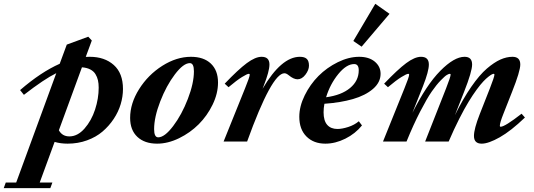

<svg xmlns="http://www.w3.org/2000/svg" viewBox="-148 -743 2803 1008"><path d="M207 11.2Q169.9 11.2 138.7 2L60.5 215.3H127L116.2 244.6H-128.4L-117.7 215.3H-63L147.5 -358.9Q84.5 -328.1 -22.5 -245.1L-42.5 -270Q66.4 -364.3 165.5 -408.2L202.6 -508.8L315.4 -550.3L334 -530.3L302.2 -444.3Q309.6 -444.8 323.2 -444.8Q400.9 -444.8 449.2 -401.9Q497.6 -358.9 497.6 -275.9Q497.6 -236.3 485.6 -196Q473.6 -155.8 449 -118.7Q424.3 -81.5 390.4 -52.5Q356.4 -23.4 308.8 -6.1Q261.2 11.2 207 11.2ZM370.1 -282.7Q370.1 -304.7 366.2 -321.8Q362.3 -338.9 353 -354Q343.8 -369.1 325.9 -378.4Q308.1 -387.7 282.2 -389.6L161.1 -59.1Q178.7 -26.9 216.3 -26.9Q259.3 -26.9 295.7 -68.1Q332 -109.4 351.1 -167.7Q370.1 -226.1 370.1 -282.7Z M676.8 11.2Q611.3 11.2 573.2 -24.4Q535.2 -60.1 535.2 -124Q535.2 -200.2 582.3 -275.1Q629.4 -350.1 704.1 -397.5Q778.8 -444.8 854.5 -444.8Q921.4 -444.8 959 -409.2Q996.6 -373.5 996.6 -309.6Q996.6 -252.4 968.3 -193.8Q939.9 -135.3 895.3 -90.6Q850.6 -45.9 792 -17.3Q733.4 11.2 676.8 11.2ZM682.6 -22Q716.3 -22 761.2 -81.3Q806.2 -140.6 838.1 -223.4Q870.1 -306.2 870.1 -368.7Q870.1 -411.6 848.6 -411.6Q814.9 -411.6 770 -352.3Q725.1 -293 693.1 -210.2Q661.1 -127.4 661.1 -64.9Q661.1 -22 682.6 -22Z M1025.9 0 1138.7 -279.8Q1163.1 -339.4 1163.1 -351.1Q1163.1 -355.5 1158.7 -355.5Q1149.9 -355.5 1122.6 -338.6Q1095.2 -321.8 1051.8 -285.2L1031.7 -303.7Q1102.5 -377.9 1147.5 -411.4Q1192.4 -444.8 1225.6 -444.8Q1266.6 -444.8 1266.6 -404.3Q1266.6 -369.1 1236.3 -292L1230.5 -276.9Q1329.1 -444.8 1426.3 -444.8Q1451.2 -444.8 1462.6 -433.8Q1474.1 -422.9 1474.1 -398.4Q1474.1 -375.5 1455.6 -351.1Q1437 -326.7 1414.1 -326.7Q1393.6 -326.7 1367.7 -348.1Q1355 -358.4 1345.2 -358.4Q1278.8 -358.4 1149.4 0Z M1750.5 -498 1707 -527.8 1822.3 -723.1 1897 -670.4ZM1560.1 11.2Q1498.5 11.2 1460.9 -26.4Q1423.3 -64 1423.3 -129.9Q1423.3 -184.6 1451.7 -242.2Q1480 -299.8 1523.9 -344Q1567.9 -388.2 1625.5 -416.5Q1683.1 -444.8 1737.8 -444.8Q1789.1 -444.8 1819.6 -419.4Q1850.1 -394 1850.1 -355.5Q1850.1 -310.5 1810.1 -276.1Q1770 -241.7 1704.8 -222.9Q1639.6 -204.1 1555.2 -198.2Q1550.8 -175.3 1550.8 -153.3Q1550.8 -109.4 1569.8 -87.6Q1588.9 -65.9 1623.5 -65.9Q1647.9 -65.9 1680.4 -76.4Q1712.9 -86.9 1735.8 -106.4L1752.4 -84.5Q1717.3 -41 1664.8 -14.9Q1612.3 11.2 1560.1 11.2ZM1711.4 -406.7Q1670.9 -406.7 1627.9 -354Q1585 -301.3 1564 -232.4Q1644.5 -243.2 1689.9 -281Q1735.4 -318.8 1735.4 -374Q1735.4 -406.7 1711.4 -406.7Z M1862.8 0 1975.6 -279.8Q2000 -339.4 2000 -351.1Q2000 -355.5 1995.6 -355.5Q1986.8 -355.5 1959.5 -338.6Q1932.1 -321.8 1888.7 -285.2L1868.7 -303.7Q1939.5 -377.9 1984.4 -411.4Q2029.3 -444.8 2062.5 -444.8Q2103.5 -444.8 2103.5 -404.3Q2103.5 -369.1 2073.2 -292L2017.1 -150.4Q2090.3 -296.9 2163.3 -370.8Q2236.3 -444.8 2291 -444.8Q2330.6 -444.8 2330.6 -404.3Q2330.6 -367.7 2288.6 -261.2L2240.2 -138.2Q2283.2 -225.1 2326.4 -287.6Q2369.6 -350.1 2408.2 -383.1Q2446.8 -416 2479.2 -430.4Q2511.7 -444.8 2542.5 -444.8Q2583.5 -444.8 2583.5 -404.3Q2583.5 -369.1 2540.5 -261.2L2495.1 -146Q2476.1 -98.6 2476.1 -82Q2476.1 -77.6 2480.5 -77.6Q2502.4 -77.6 2590.3 -146L2607.9 -126Q2534.7 -55.7 2475.6 -22.2Q2416.5 11.2 2380.9 11.2Q2340.3 11.2 2340.3 -29.3Q2340.3 -66.4 2370.6 -143.6L2423.8 -278.8Q2447.8 -339.8 2447.8 -351.6Q2447.8 -355.5 2443.4 -355.5Q2440.4 -355.5 2434.3 -352.5Q2428.2 -349.6 2416 -340.1Q2403.8 -330.6 2389.4 -315.4Q2375 -300.3 2354.5 -272.5Q2334 -244.6 2312.3 -209Q2290.5 -173.3 2262.9 -119.1Q2235.4 -64.9 2207.5 0H2084L2193.8 -278.8Q2217.8 -339.8 2217.8 -351.6Q2217.8 -355.5 2213.4 -355.5Q2208.5 -355.5 2198.2 -349.6Q2188 -343.8 2165.8 -321Q2143.6 -298.3 2118.7 -262.5Q2093.8 -226.6 2058.1 -157.7Q2022.5 -88.9 1986.3 0Z"/></svg>

Font: Elstob ExtraBold
Style: Italic
Weight: 800
Italic angle: -20°
Designer: Peter S. Baker
Version: Version 1.015